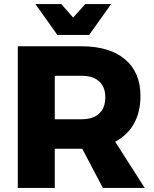

<svg xmlns="http://www.w3.org/2000/svg" viewBox="-20 -930 764 950"><path d="M489 0 387 -194H383H251V0H68V-701H383Q522 -701 598.5 -636.5Q675 -572 675 -455Q675 -376 643 -318.5Q611 -261 550 -229L696 0ZM251 -340H384Q440 -340 470.5 -368Q501 -396 501 -449Q501 -500 470.5 -527.5Q440 -555 384 -555H251ZM402 -910H530L421 -757H264L155 -910H283L342 -843Z"/></svg>

Font: Gontserrat
Style: Bold
Weight: 700
Designer: Julieta Ulanovsky
Foundry: Julieta Ulanovsky
Version: Version 6.001